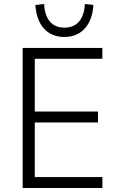

<svg xmlns="http://www.w3.org/2000/svg" viewBox="-20 -946 596 966"><path d="M94 0V-705H495V-650H155V-385H473V-330H155V-55H495V0ZM304 -760Q240 -760 201.5 -802Q163 -844 158 -921L202 -926Q205 -868 231 -837.5Q257 -807 304 -807Q352 -807 378 -838Q404 -869 407 -926L450 -921Q445 -844 406 -802Q367 -760 304 -760Z"/></svg>

Font: Nunito Sans 10pt SemiCondensed Light
Style: Regular
Weight: 300
Width: 4
Designer: Vernon Adams
Foundry: Vernon Adams
Version: Version 3.101;gftools[0.9.27]